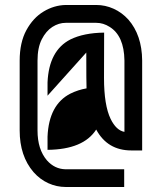

<svg xmlns="http://www.w3.org/2000/svg" viewBox="-20 -747 646 767"><path d="M476.1 0H242.7Q206.5 0 173.1 -15.1Q139.6 -30.3 113.8 -59.6Q58.6 -124 58.6 -225.6V-504.9Q58.6 -577.1 85.4 -626.5Q112.3 -675.8 154.1 -700.9Q195.8 -726.1 242.2 -727.1H364.7Q400.4 -727.1 433.6 -712.2Q466.8 -697.3 492.7 -668.9Q546.9 -606.9 547.9 -505.9V-146H504.9Q409.2 -146 364.3 -229.5Q313.5 -149.9 169.9 -148.4V-201.2Q175.3 -329.1 261.2 -373Q292 -388.2 325.7 -394Q324.7 -414.1 324.7 -537.1L169.9 -364.7V-417.5Q175.3 -545.4 261.2 -589.4Q314.5 -615.7 396 -616.7L395.5 -435.5Q395.5 -326.7 421.9 -272Q444.3 -226.1 477.1 -220.2V-505.4Q475.6 -604 418 -639.6Q392.6 -655.8 364.7 -655.8H242.7Q214.8 -655.8 189.2 -639.4Q163.6 -623 146.7 -589.6Q129.9 -556.2 129.9 -504.9V-225.6Q129.9 -150.4 167.5 -106.4Q198.2 -71.8 241.2 -70.8H476.1Z"/></svg>

Font: Greenwashing Machine
Style: Regular
Weight: 400
Designer: Tup Wanders
Foundry: Free font, DO NOT SELL
Version: Version 1.00;August 10, 2023;FontCreator 11.5.0.2430 64-bit